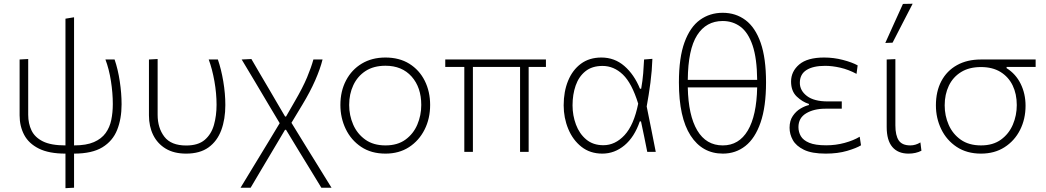

<svg xmlns="http://www.w3.org/2000/svg" viewBox="-20 -813 5598 1028"><path d="M330.5 194.5V9.5Q242 9.5 188 -17.5Q134 -44.5 109.5 -90.8Q85 -137 85 -195.5V-494.5L131 -497V-198.5Q131 -151.5 148.8 -114.5Q166.5 -77.5 209.8 -56Q253 -34.5 330.5 -34.5V-713L376.5 -720.5V-34.5Q442 -34.5 482.8 -52.2Q523.5 -70 545.5 -100.5Q567.5 -131 575.8 -171Q584 -211 584 -256Q584 -315 574 -379Q564 -443 544.5 -494.5H593.5Q611.5 -442.5 621.2 -378Q631 -313.5 631 -254.5Q631 -177 607.2 -117.5Q583.5 -58 528 -24.2Q472.5 9.5 376.5 9.5V192Z M976.5 9.5Q911.5 9.5 867.2 -17.2Q823 -44 800.2 -90.2Q777.5 -136.5 777.5 -195.5V-494.5L824 -497V-198.5Q824 -128 860 -81Q896 -34 977 -34Q1041 -34 1076.2 -64.2Q1111.5 -94.5 1125.5 -144Q1139.5 -193.5 1139.5 -252Q1139.5 -313.5 1128 -378.2Q1116.5 -443 1097.5 -494.5H1146.5Q1164.5 -442.5 1175.5 -377.2Q1186.5 -312 1186.5 -250.5Q1186.5 -175 1164.8 -116.2Q1143 -57.5 1096.8 -24Q1050.5 9.5 976.5 9.5Z M1268 192Q1294 149 1332.8 85.2Q1371.5 21.5 1417.5 -54L1477.5 -153.5L1418 -253Q1383 -312.5 1346.2 -374Q1309.5 -435.5 1274 -494.5L1326 -497Q1346 -462.5 1372.5 -417.2Q1399 -372 1424.5 -329Q1450 -285.5 1466.5 -257L1506.5 -189H1511.5L1557.5 -269Q1601.5 -344.5 1624 -398.5Q1646.5 -452.5 1658 -494.5H1707Q1695 -445.5 1667.8 -383.2Q1640.5 -321 1599 -252.5L1540.5 -155.5L1625 -18Q1654.5 29.5 1676.8 65.5Q1699 101.5 1717.5 131.5Q1736 161.5 1755 192H1700.5Q1671 143.5 1642 96Q1613 48.5 1582.5 -1L1511.5 -118H1506L1458.5 -38Q1412 40 1379.2 95.2Q1346.5 150.5 1322 192Z M2044 9.5Q1967.5 9.5 1913.5 -26.8Q1859.5 -63 1831 -122.5Q1802.5 -182 1802.5 -251Q1802.5 -325 1832.8 -382.5Q1863 -440 1917.2 -472.5Q1971.5 -505 2043.5 -505Q2118 -505 2171.5 -471.8Q2225 -438.5 2254 -380.8Q2283 -323 2283 -251Q2283 -178 2253.2 -119Q2223.5 -60 2170 -25.2Q2116.5 9.5 2044 9.5ZM2044 -34.5Q2108.5 -34.5 2151 -65.5Q2193.5 -96.5 2214.5 -146Q2235.5 -195.5 2235.5 -251Q2235.5 -345 2184 -403Q2132.5 -461 2044 -461Q1980.5 -461 1937.2 -432.8Q1894 -404.5 1871.8 -357Q1849.5 -309.5 1849.5 -251Q1849.5 -195.5 1871 -146Q1892.5 -96.5 1935.8 -65.5Q1979 -34.5 2044 -34.5Z M2466 0V-454.5H2364V-494.5H2903V-454.5H2810.5V0H2764.5V-454.5H2512V0Z M3205 9.5Q3139.5 9.5 3093.2 -27Q3047 -63.5 3022.5 -122.8Q2998 -182 2998 -249Q2998 -323 3021.8 -380.8Q3045.5 -438.5 3090.5 -471.8Q3135.5 -505 3200 -505Q3270.5 -505 3323 -459.5Q3375.5 -414 3406.5 -338H3413Q3420.5 -381 3423.8 -420.2Q3427 -459.5 3428.5 -494.5L3473 -498Q3471 -435.5 3462.5 -370.2Q3454 -305 3442.5 -243Q3455 -182 3467 -121.5Q3479 -61 3491 0H3445.5Q3437 -41 3429 -82Q3420.5 -122.5 3412 -163H3405.5Q3377 -79.5 3323.8 -35Q3270.5 9.5 3205 9.5ZM3210.5 -35.5Q3274 -35.5 3324 -89.5Q3374 -143.5 3397 -258Q3363 -368 3314.8 -414Q3266.5 -460 3206 -460Q3150 -460 3114.5 -431.5Q3079 -403 3062.2 -355Q3045.5 -307 3045.5 -249Q3045.5 -195 3063.8 -146Q3082 -97 3118.8 -66.2Q3155.5 -35.5 3210.5 -35.5Z M3850.5 9.5Q3740 9.5 3677.5 -87.2Q3615 -184 3615 -372Q3615 -504.5 3645 -586.5Q3675 -668.5 3727.8 -706.5Q3780.5 -744.5 3849.5 -744.5Q3919.5 -744.5 3971.8 -705.2Q4024 -666 4052.8 -583.8Q4081.5 -501.5 4081.5 -372Q4081.5 -241.5 4052.2 -157Q4023 -72.5 3971 -31.5Q3919 9.5 3850.5 9.5ZM3849.5 -700.5Q3761 -700.5 3712.5 -624.5Q3664 -548.5 3662.5 -385.5H4034Q4033 -500.5 4009.5 -569.8Q3986 -639 3944.8 -669.8Q3903.5 -700.5 3849.5 -700.5ZM3850 -34.5Q3936.5 -34.5 3983.8 -114.2Q4031 -194 4034 -345H3662.5Q3665.5 -195 3713.2 -114.8Q3761 -34.5 3850 -34.5Z M4401 9.5Q4326.5 9.5 4284.5 -11Q4242.5 -31.5 4225 -63Q4207.5 -94.5 4207.5 -129Q4207.5 -167 4224.8 -192.2Q4242 -217.5 4266.2 -231.8Q4290.5 -246 4311 -250.5V-256.5Q4276.5 -267 4246 -296Q4215.5 -325 4215.5 -376.5Q4215.5 -430.5 4259.2 -467.8Q4303 -505 4392.5 -505Q4444 -505 4493 -492.2Q4542 -479.5 4572 -463L4566 -417.5Q4523 -440.5 4479.5 -450.5Q4436 -460.5 4398 -460.5Q4333.5 -460.5 4298 -438Q4262.5 -415.5 4262.5 -369.5Q4262.5 -328 4300.5 -299Q4338.5 -270 4411.5 -270H4487V-231H4399Q4337.5 -231 4296.2 -206.2Q4255 -181.5 4255 -132.5Q4255 -106 4267.8 -84Q4280.5 -62 4312.8 -48.5Q4345 -35 4403.5 -35Q4455 -35 4502.5 -48Q4550 -61 4583 -81L4590 -35Q4565.5 -20 4515.5 -5.2Q4465.5 9.5 4401 9.5Z M4844.5 9.5Q4788 9.5 4757.8 -26Q4727.5 -61.5 4727.5 -133V-494.5L4774 -496.5V-142Q4774 -88 4792 -61.2Q4810 -34.5 4854 -34.5Q4882 -34.5 4908 -50.5L4913.5 -6Q4883.5 9.5 4844.5 9.5ZM4720 -583Q4744 -636 4767.5 -688.5Q4791 -740.5 4814.5 -792L4866.5 -793Q4839 -740.5 4812.5 -688.5Q4786 -636.5 4759 -584.5Z M5232.5 9.5Q5156.5 9.5 5102.2 -26.5Q5048 -62.5 5019.5 -121.5Q4991 -180.5 4991 -249Q4991 -323.5 5020.2 -378.8Q5049.5 -434 5103.8 -464.2Q5158 -494.5 5232 -494.5H5525V-454.5H5369.5V-448Q5418.5 -417.5 5444.8 -364.2Q5471 -311 5471 -247Q5471 -175.5 5441.5 -117.2Q5412 -59 5358.5 -24.8Q5305 9.5 5232.5 9.5ZM5232.5 -34.5Q5297 -34.5 5339.5 -65.5Q5382 -96.5 5403 -145.8Q5424 -195 5424 -250.5Q5424 -310 5401.8 -355.8Q5379.5 -401.5 5336.8 -427.8Q5294 -454 5232.5 -454Q5169 -454 5125.8 -427.2Q5082.5 -400.5 5060.2 -354Q5038 -307.5 5038 -249Q5038 -193.5 5059.5 -144.5Q5081 -95.5 5124.2 -65Q5167.5 -34.5 5232.5 -34.5Z"/></svg>

Font: Heraclito ExtraLight
Style: Regular
Weight: 200
Designer: Kostas Bartsokas (font) & Cristiano Sobral (main changes)
Foundry: Kostas Bartsokas (font) & Cristiano Sobral (main changes)
Version: Version 1.00;July 8, 2020;FontCreator 13.0.0.2655 64-bit